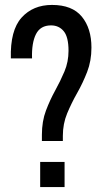

<svg xmlns="http://www.w3.org/2000/svg" viewBox="-20 -759 413 779"><path d="M150 -187V-212Q150 -267 166.5 -310.5Q183 -354 204 -392Q225 -430 241.5 -469Q258 -508 258 -553Q258 -609 238.5 -632.5Q219 -656 187 -656Q144 -656 126 -620.5Q108 -585 110 -522H24Q21 -636 67.5 -687.5Q114 -739 191 -739Q273 -739 312 -691.5Q351 -644 351 -566Q351 -512 333.5 -467Q316 -422 293 -381.5Q270 -341 252.5 -299Q235 -257 235 -208V-187ZM143 0V-102H242V0Z"/></svg>

Font: Mona Sans Condensed Medium
Style: Regular
Weight: 500
Width: 3
Designer: Deni Anggara
Foundry: GitHub
Version: Version 1.001; ttfautohint (v1.8.4.7-5d5b);gftools[0.9.31]